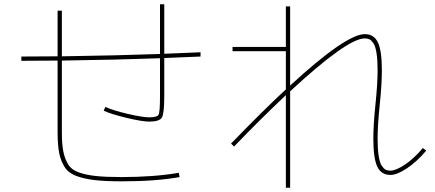

<svg xmlns="http://www.w3.org/2000/svg" viewBox="-20 -820 2040 900"><path d="M250 -770H270V-556Q539 -560 730 -567V-800H750V-568Q864 -572 920 -575V-555Q864 -552 750 -548V-370Q750 -289 739 -269.5Q728 -250 680 -250Q646 -250 573.5 -267.5Q501 -285 466 -301L474 -319Q507 -303 577.5 -286.5Q648 -270 680 -270Q717 -270 723.5 -282.5Q730 -295 730 -370V-547Q539 -540 270 -536V-200Q270 -143 277 -109Q284 -75 299.5 -49.5Q315 -24 349 -12Q383 0 429 5Q475 10 550 10Q701 10 818 -10L822 10Q712 30 550 30Q472 30 422.5 24Q373 18 337 4.5Q301 -9 283 -37Q265 -65 257.5 -102.5Q250 -140 250 -200V-536Q193 -535 80 -535V-555Q193 -555 250 -556Z M1320 -790H1340V-419Q1602 -660 1690 -660Q1733 -660 1751.5 -621Q1770 -582 1770 -490Q1770 -426 1760 -329Q1750 -232 1750 -170Q1750 -121 1755 -89Q1760 -57 1769.5 -43Q1779 -29 1788 -24.5Q1797 -20 1810 -20Q1835 -20 1877.5 -48Q1920 -76 1962 -126L1978 -114Q1936 -64 1889 -32Q1842 0 1810 0Q1767 0 1748.5 -39Q1730 -78 1730 -170Q1730 -234 1740 -331Q1750 -428 1750 -490Q1750 -539 1745 -571Q1740 -603 1730.5 -617Q1721 -631 1712 -635.5Q1703 -640 1690 -640Q1608 -640 1340 -392V60H1320V-374Q1198 -259 1077 -133L1063 -147Q1218 -307 1320 -401V-580H1070V-600H1320Z"/></svg>

Font: Mplus 1p Thin
Style: Regular
Weight: 250
Version: Version 1.061